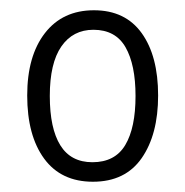

<svg xmlns="http://www.w3.org/2000/svg" viewBox="-20 -743 361 374"><path d="M288 -557Q288 -481 256 -435Q224 -389 161 -389Q99 -389 66 -434Q33 -479 33 -557Q33 -634 67.5 -678.5Q102 -723 163 -723Q224 -723 256 -678.5Q288 -634 288 -557ZM77 -556Q77 -493 97.5 -460Q118 -427 160 -427Q204 -427 224 -460.5Q244 -494 244 -556Q244 -617 224.5 -651Q205 -685 162 -685Q122 -685 99.5 -652.5Q77 -620 77 -556Z"/></svg>

Font: Noto Sans Khmer Condensed Light
Style: Regular
Weight: 300
Width: 3
Designer: Danh Hong and the Monotype Design Team
Foundry: Monotype Imaging Inc.
Version: Version 2.004; ttfautohint (v1.8.4.7-5d5b)